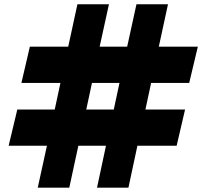

<svg xmlns="http://www.w3.org/2000/svg" viewBox="-20 -869 955 889"><path d="M197.3 -194.3H20L60.1 -361.8H233.4L259.8 -484.9H79.1L118.2 -652.8H295.9L338.4 -849.1H484.4L441.4 -652.8H568.8L611.8 -849.1H757.8L715.3 -652.8H896L856 -484.9H679.7L653.3 -361.8H836.9L797.9 -194.3H616.2L574.7 0H429.2L470.7 -194.3H342.8L300.8 0H154.8ZM405.8 -484.9 379.4 -361.8H506.8L533.2 -484.9Z"/></svg>

Font: Pinar-DS3-FD Black
Style: Regular
Weight: 900
Designer: Amin Abedi
Version: Version 3.000